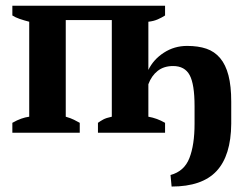

<svg xmlns="http://www.w3.org/2000/svg" viewBox="-20 -477 884 690"><path d="M679.2 -95.7Q679.2 -174.3 661.6 -207Q644 -239.7 602.1 -239.7Q568.8 -239.7 546.6 -222.2Q524.4 -204.6 513.2 -174.3V-57.6Q544.4 -52.2 573.2 -35.6V0H332V-35.6Q340.8 -42 351.1 -47.6Q361.3 -53.2 381.8 -57.6V-404.8H216.3V-57.6Q234.9 -52.2 245.8 -46.6Q256.8 -41 266.6 -35.6V0H24.4V-35.6Q41.5 -45.4 56.2 -50.5Q70.8 -55.7 85 -57.6V-398.9Q65.9 -403.8 50.3 -409.2Q34.7 -414.6 24.4 -421.4V-456.5H573.2V-421.4Q562 -414.1 547.1 -407.5Q532.2 -400.9 513.2 -398.9V-225.6Q531.2 -263.2 568.8 -287.6Q606.4 -312 652.3 -312Q692.4 -312 721.7 -302Q751 -292 771 -268.3Q791 -244.6 801 -206.3Q811 -168 811 -111.3V-32.2Q810.1 82 758.3 137.7Q706.5 193.4 596.7 193.4L592.8 151.9Q642.1 138.7 660.6 91.3Q679.2 43.9 679.2 -32.2Z"/></svg>

Font: PT Astra Serif
Style: Bold
Weight: 700
Designer: A.Korolkova, I. Chaeva
Foundry: ParaType Ltd
Version: Version 1.002